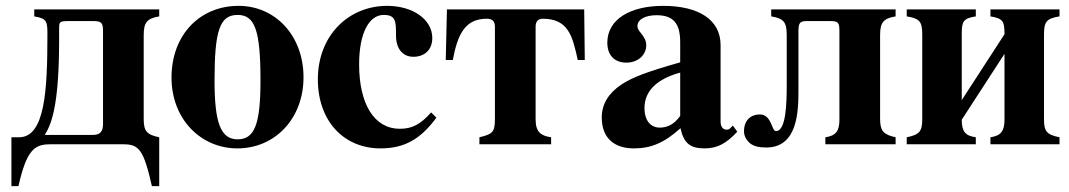

<svg xmlns="http://www.w3.org/2000/svg" viewBox="-20 -493 3653 656"><path d="M19 -24V143H43C71 19 98 0 151 0H402C455 0 471 19 499 143H524V-24C481 -33 471 -45 471 -87V-372C471 -415 481 -430 524 -437V-461H97V-437C141 -430 142 -419 142 -375C142 -185 134 -24 45 -24ZM182 -393C182 -419 182 -421 217 -421H298C326 -421 332 -416 332 -387V-70C332 -44 323 -32 297 -32H134V-34C161 -76 182 -154 182 -358Z M795 -473C663 -473 566 -374 566 -228C566 -86 666 14 791 14C920 14 1017 -88 1017 -229C1017 -371 921 -473 795 -473ZM792 -442C851 -442 870 -389 870 -218C870 -69 850 -17 792 -17C734 -17 713 -73 713 -218C713 -389 731 -442 792 -442Z M1453 -109C1416 -67 1387 -53 1346 -53C1259 -53 1207 -137 1207 -273C1207 -382 1242 -442 1291 -442C1333 -442 1333 -419 1333 -372C1333 -324 1358 -299 1392 -299C1432 -299 1457 -324 1457 -363C1457 -427 1390 -473 1303 -473C1170 -473 1066 -371 1066 -222C1066 -79 1155 14 1280 14C1360 14 1416 -16 1471 -91Z M1810 -402C1810 -421 1820 -429 1834 -429C1922 -429 1936 -370 1954 -288H1978L1976 -461H1507L1503 -288H1527C1543 -371 1566 -429 1643 -429C1660 -429 1671 -422 1671 -402V-88C1671 -42 1664 -35 1618 -24V0H1863V-24C1828 -29 1810 -42 1810 -85Z M2484 -64 2474 -54C2471 -51 2468 -50 2463 -50C2449 -50 2442 -61 2442 -78V-339C2442 -425 2368 -473 2246 -473C2133 -473 2055 -427 2055 -347C2055 -305 2079 -279 2120 -279C2160 -279 2188 -305 2188 -339C2188 -353 2182 -365 2169 -381C2160 -391 2158 -398 2158 -404C2158 -428 2187 -441 2223 -441C2282 -441 2304 -412 2304 -348V-280C2188 -247 2141 -229 2103 -204C2058 -174 2036 -136 2036 -92C2036 -18 2082 14 2146 14C2204 14 2250 -5 2305 -55C2316 -4 2338 14 2387 14C2430 14 2461 -2 2499 -43ZM2304 -97C2282 -66 2258 -57 2234 -57C2204 -57 2182 -80 2182 -124C2182 -182 2224 -223 2304 -245Z M2615 -461V-437C2659 -430 2668 -416 2668 -372V-204C2668 -141 2666 -45 2631 -45C2616 -45 2617 -102 2576 -102C2546 -102 2522 -83 2522 -44C2522 -30 2529 -15 2542 -4C2555 7 2574 11 2598 11C2706 11 2708 -114 2708 -184V-387C2708 -416 2714 -421 2737 -421H2816C2844 -421 2848 -416 2848 -387V-84C2848 -47 2837 -29 2800 -24V0H3040V-24C2999 -33 2987 -45 2987 -87V-372C2987 -415 2997 -430 3040 -437V-461Z M3412 -84C3412 -47 3401 -29 3364 -24V0H3600V-24C3555 -33 3547 -45 3547 -87V-376C3547 -419 3556 -430 3600 -437V-461H3364V-437C3408 -430 3412 -419 3412 -376L3266 -151V-376C3266 -419 3270 -430 3314 -437V-461H3078V-437C3122 -430 3131 -419 3131 -376V-87C3131 -45 3123 -33 3078 -24V0H3314V-24C3277 -29 3266 -45 3266 -84L3412 -309Z"/></svg>

Font: STIXGeneral
Style: Bold
Weight: 700
Designer: MicroPress Inc., with final additions and corrections provided by Coen Hoffman, Elsevier (retired)
Version: Version 1.1.0